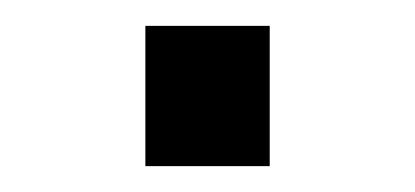

<svg xmlns="http://www.w3.org/2000/svg" viewBox="-20 -345 318 147"><path d="M186.5 -325.2V-217.8H91.3V-325.2Z"/></svg>

Font: Arimo
Style: Regular
Weight: 400
Designer: Steve Matteson
Foundry: Monotype Imaging Inc.
Version: Version 1.33